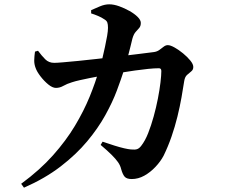

<svg xmlns="http://www.w3.org/2000/svg" viewBox="-20 -814 1040 889"><path d="M590 15Q567 15 557.5 4.5Q548 -6 541 -31Q537 -48 526.5 -63Q516 -78 497 -97Q478 -116 446 -143L455 -158Q484 -148 509.5 -140Q535 -132 554.5 -127.5Q574 -123 586 -122Q605 -120 615 -123.5Q625 -127 634 -139Q652 -162 666 -197.5Q680 -233 691.5 -274.5Q703 -316 711 -357Q719 -398 723 -432Q727 -466 727 -485Q727 -498 716 -498Q695 -498 665.5 -495Q636 -492 604.5 -487.5Q573 -483 542.5 -478Q512 -473 485 -469Q468 -466 445 -462Q422 -458 397.5 -453Q373 -448 350.5 -443Q328 -438 313 -433Q290 -426 273.5 -416.5Q257 -407 239 -407Q223 -407 203.5 -423Q184 -439 167.5 -460.5Q151 -482 145 -499Q138 -517 138.5 -535.5Q139 -554 142 -575L156 -579Q173 -556 189.5 -539.5Q206 -523 231 -523Q243 -523 272 -525.5Q301 -528 342.5 -532Q384 -536 431.5 -541.5Q479 -547 526.5 -552.5Q574 -558 617.5 -563.5Q661 -569 693 -573Q707 -575 717.5 -582.5Q728 -590 737.5 -597.5Q747 -605 757 -605Q769 -605 788.5 -594Q808 -583 827.5 -567Q847 -551 861 -534Q875 -517 875 -504Q875 -491 865.5 -483.5Q856 -476 846 -467Q836 -458 833 -439Q828 -406 820.5 -363.5Q813 -321 801.5 -274Q790 -227 774 -181Q758 -135 738 -94Q724 -67 700 -41.5Q676 -16 648 -0.5Q620 15 590 15ZM78 37Q165 -27 225.5 -95Q286 -163 327 -231.5Q368 -300 395 -366Q422 -432 439 -492Q447 -514 453.5 -541.5Q460 -569 466 -596.5Q472 -624 476 -647.5Q480 -671 480 -685Q480 -701 477 -709.5Q474 -718 464 -724Q451 -733 434.5 -740Q418 -747 402 -752V-767Q420 -775 442.5 -784.5Q465 -794 486 -794Q507 -794 532 -785Q557 -776 580 -763Q603 -750 617.5 -735.5Q632 -721 632 -708Q632 -693 624.5 -684.5Q617 -676 608 -666Q599 -656 593 -635Q589 -619 583.5 -596Q578 -573 570.5 -545.5Q563 -518 553 -486Q541 -448 521 -394.5Q501 -341 467.5 -280.5Q434 -220 383.5 -159.5Q333 -99 261 -43.5Q189 12 91 55Z"/></svg>

Font: Noto Serif TC
Style: Bold
Weight: 700
Designer: Ryoko NISHIZUKA 西塚涼子 (kana & ideographs); Frank Grießhammer (Latin, Greek & Cyrillic); Wenlong ZHANG 张文龙 (bopomofo); San
Foundry: Adobe
Version: Version 2.002-H1;hotconv 1.1.0;makeotfexe 2.6.0